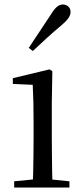

<svg xmlns="http://www.w3.org/2000/svg" viewBox="-20 -838 372 858"><path d="M43.3 0V-27.8L153.1 -38.6H184.5L290.3 -27.8V0ZM126.3 0Q127.3 -24.4 128.2 -65.3Q129.1 -106.3 129.6 -150.7Q130.1 -195.1 130.1 -228.5V-288.8Q130.1 -339.6 129.2 -380.6Q128.3 -421.6 126.3 -458.9L37.3 -463V-488.6L201.7 -528L213.9 -519.8L211.5 -380.2V-228.5Q211.5 -195.1 212 -150.7Q212.5 -106.3 213.1 -65.3Q213.7 -24.4 214.7 0ZM108.6 -624Q132.7 -660.9 157.2 -697.4Q181.6 -734 207.1 -772.8Q222.3 -797.6 234.6 -807.7Q246.9 -817.9 261.6 -817.9Q274.5 -817.9 284.9 -809.1Q295.3 -800.3 295.3 -783.8Q295.3 -771.1 285.5 -756.9Q275.7 -742.7 252.4 -723.1Q219.5 -695.8 188.6 -667.5Q157.6 -639.2 126.7 -610.1Z"/></svg>

Font: Early Summer Mincho VF
Style: Regular
Weight: 250
Designer: GuiWonder
Version: Version 1.002